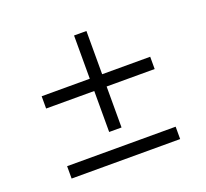

<svg xmlns="http://www.w3.org/2000/svg" viewBox="-99 -706 833 776"><g transform="rotate(-20 317.5 -318.0)"><path d="M344.2 -349.1V-172.9H291V-349.1H84V-401.9H291V-587.9H344.2V-401.9H550.8V-349.1ZM84 -47.9V-101.1H550.8V-47.9Z"/></g></svg>

Font: Stint Ultra Expanded
Style: Regular
Weight: 400
Width: 7
Designer: Astigmatic (AOETI)
Foundry: Astigmatic (AOETI)
Version: Version 1.000